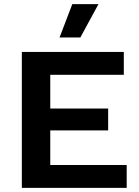

<svg xmlns="http://www.w3.org/2000/svg" viewBox="-20 -912 673 932"><path d="M331 -892H458L370 -730H269ZM86 0V-660H581V-549H224V-385H505V-279H224V-111H595V0Z"/></svg>

Font: Elaine Sans SemiBold
Style: Regular
Weight: 600
Designer: Wei Huang
Foundry: Wei Huang
Version: Version 2.001;December 24, 2019;FontCreator 12.0.0.2547 64-b